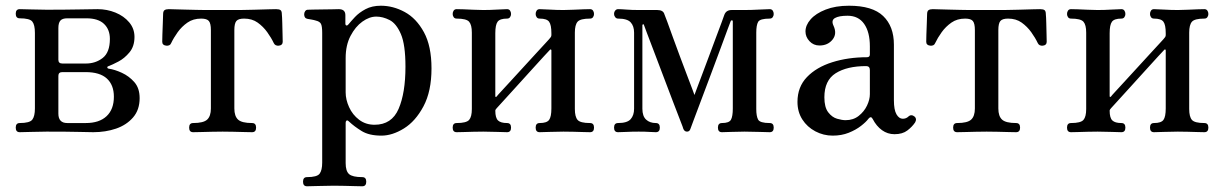

<svg xmlns="http://www.w3.org/2000/svg" viewBox="-20 -462 4278 671"><path d="M49 0Q35 0 35 -16Q35 -32 49 -32Q84 -32 93 -44Q102 -56 102 -83V-347Q102 -375 93 -386.5Q84 -398 49 -398Q35 -398 35 -414Q35 -430 49 -430Q60 -430 90 -429Q120 -428 143 -428Q206 -428 257 -429Q308 -430 321 -430Q354 -430 383.5 -418Q413 -406 431.5 -384Q450 -362 450 -333Q450 -300 432.5 -279Q415 -258 394 -247Q373 -236 360 -231Q355 -230 355 -226.5Q355 -223 360 -222Q381 -219 406 -207.5Q431 -196 449.5 -175Q468 -154 468 -119Q468 -78 445 -51.5Q422 -25 385.5 -12.5Q349 0 306 0Q293 0 255.5 -1Q218 -2 143 -2Q119 -2 89.5 -1Q60 0 49 0ZM215 -32H280Q327 -32 352.5 -56Q378 -80 378 -124Q378 -165 353.5 -187.5Q329 -210 279 -210H198Q184 -210 184 -197V-65Q184 -32 215 -32ZM198 -240H280Q314 -240 339 -259.5Q364 -279 364 -326Q364 -359 343.5 -378.5Q323 -398 282 -398H215Q198 -398 191 -390Q184 -382 184 -364V-253Q184 -240 198 -240Z M655 0Q641 0 641 -16Q641 -32 655 -32Q691 -32 704 -44Q717 -56 717 -83V-357Q717 -380 710 -388.5Q703 -397 683 -397Q655 -397 635 -383Q615 -369 601 -349.5Q587 -330 578 -311Q574 -301 560.5 -302.5Q547 -304 547 -316Q547 -321 547.5 -340.5Q548 -360 549 -381.5Q550 -403 550 -412Q550 -423 555 -426.5Q560 -430 570 -430Q572 -430 587.5 -429.5Q603 -429 624 -428.5Q645 -428 665.5 -427.5Q686 -427 697 -427H819Q839 -427 868 -428Q897 -429 920 -429.5Q943 -430 945 -430Q956 -430 960.5 -426.5Q965 -423 965 -412Q966 -403 966.5 -381.5Q967 -360 967.5 -340.5Q968 -321 968 -316Q968 -304 955 -302.5Q942 -301 937 -311Q928 -330 914 -349.5Q900 -369 880.5 -383Q861 -397 833 -397Q813 -397 806 -388.5Q799 -380 799 -357V-83Q799 -56 812 -44Q825 -32 861 -32Q875 -32 875 -16Q875 0 861 0Q854 0 835.5 -0.5Q817 -1 795.5 -1.5Q774 -2 758 -2Q742 -2 720.5 -1.5Q699 -1 680.5 -0.5Q662 0 655 0Z M1053 189Q1039 189 1039 173Q1039 157 1053 157Q1088 157 1097 145Q1106 133 1106 106V-347Q1106 -371 1101.5 -379Q1097 -387 1084 -390Q1078 -392 1069.5 -393.5Q1061 -395 1055 -396Q1043 -398 1043 -412Q1043 -418 1046.5 -423Q1050 -428 1056 -428Q1059 -428 1074 -428.5Q1089 -429 1107.5 -429Q1126 -429 1142 -429.5Q1158 -430 1164 -430Q1187 -430 1187 -409V-380Q1187 -374 1190.5 -373Q1194 -372 1198 -377Q1206 -387 1220.5 -402.5Q1235 -418 1257.5 -430Q1280 -442 1311 -442Q1354 -442 1394.5 -420Q1435 -398 1461.5 -349.5Q1488 -301 1488 -223Q1488 -143 1460 -90.5Q1432 -38 1391.5 -13Q1351 12 1313 12Q1270 12 1244 -4Q1218 -20 1200 -37Q1194 -43 1191 -40.5Q1188 -38 1188 -33V108Q1188 136 1200 146.5Q1212 157 1246 157Q1260 157 1260 173Q1260 189 1246 189Q1240 189 1222 188.5Q1204 188 1183.5 187.5Q1163 187 1147 187Q1123 187 1093 188Q1063 189 1053 189ZM1289 -26Q1349 -26 1373 -81.5Q1397 -137 1397 -229Q1397 -306 1381 -343Q1365 -380 1341.5 -392Q1318 -404 1295 -404Q1271 -404 1246.5 -386.5Q1222 -369 1205 -336.5Q1188 -304 1188 -259V-139Q1188 -114 1200 -87.5Q1212 -61 1235 -43.5Q1258 -26 1289 -26Z M1576 0Q1562 0 1562 -16Q1562 -32 1576 -32Q1610 -32 1619.5 -43Q1629 -54 1629 -81V-348Q1629 -375 1619.5 -386Q1610 -397 1576 -397Q1569 -397 1565.5 -402Q1562 -407 1562 -413Q1562 -420 1565.5 -425Q1569 -430 1576 -430Q1583 -430 1599 -429.5Q1615 -429 1634 -428Q1653 -427 1669 -427Q1693 -427 1717.5 -428.5Q1742 -430 1752 -430Q1759 -430 1762.5 -425Q1766 -420 1766 -413Q1766 -407 1762.5 -402Q1759 -397 1752 -397Q1727 -397 1719 -386Q1711 -375 1711 -346V-127Q1711 -120 1716 -125Q1717 -127 1730.5 -141.5Q1744 -156 1765 -179Q1786 -202 1809 -227Q1832 -252 1853 -275Q1874 -298 1888 -313Q1902 -328 1903 -330Q1907 -334 1907 -340V-346Q1907 -375 1899 -386Q1891 -397 1866 -397Q1859 -397 1855.5 -402Q1852 -407 1852 -413Q1852 -420 1855.5 -425Q1859 -430 1866 -430Q1876 -430 1900.5 -428.5Q1925 -427 1949 -427Q1965 -427 1984 -428Q2003 -429 2019.5 -429.5Q2036 -430 2042 -430Q2049 -430 2052.5 -425Q2056 -420 2056 -413Q2056 -407 2052.5 -402Q2049 -397 2042 -397Q2008 -397 1998.5 -386Q1989 -375 1989 -348V-81Q1989 -54 1998.5 -43Q2008 -32 2042 -32Q2056 -32 2056 -16Q2056 0 2042 0Q2036 0 2019.5 -0.5Q2003 -1 1984 -1.5Q1965 -2 1949 -2Q1925 -2 1900.5 -1Q1876 0 1866 0Q1852 0 1852 -16Q1852 -32 1866 -32Q1891 -32 1899 -43Q1907 -54 1907 -83V-286Q1907 -288 1905.5 -289Q1904 -290 1902 -288Q1900 -286 1881 -265.5Q1862 -245 1835.5 -215.5Q1809 -186 1782 -156.5Q1755 -127 1736.5 -106.5Q1718 -86 1716 -84Q1711 -79 1711 -75Q1711 -50 1720.5 -41Q1730 -32 1752 -32Q1766 -32 1766 -16Q1766 0 1752 0Q1742 0 1717.5 -1Q1693 -2 1669 -2Q1653 -2 1634 -1.5Q1615 -1 1599 -0.5Q1583 0 1576 0Z M2140 0Q2126 0 2126 -16Q2126 -32 2140 -32Q2172 -32 2184 -45.5Q2196 -59 2196 -82V-348Q2196 -371 2184 -384Q2172 -397 2140 -397Q2134 -397 2130 -402Q2126 -407 2126 -413Q2126 -420 2130 -425Q2134 -430 2140 -430Q2151 -430 2169.5 -428.5Q2188 -427 2212 -427H2277Q2298 -427 2302 -412Q2304 -408 2312 -386Q2320 -364 2331.5 -332Q2343 -300 2356 -265.5Q2369 -231 2380.5 -200.5Q2392 -170 2399.5 -150.5Q2407 -131 2407 -130Q2408 -133 2415.5 -153Q2423 -173 2434.5 -203.5Q2446 -234 2458.5 -267.5Q2471 -301 2482.5 -332Q2494 -363 2502 -384Q2510 -405 2511 -409Q2517 -427 2537 -427H2582Q2606 -427 2633 -428.5Q2660 -430 2670 -430Q2677 -430 2680.5 -425Q2684 -420 2684 -413Q2684 -407 2680.5 -402Q2677 -397 2670 -397Q2636 -397 2629.5 -385.5Q2623 -374 2623 -348V-81Q2623 -56 2629.5 -44Q2636 -32 2670 -32Q2684 -32 2684 -16Q2684 0 2670 0Q2660 0 2633 -1Q2606 -2 2582 -2Q2558 -2 2535.5 -1Q2513 0 2503 0Q2489 0 2489 -16Q2489 -32 2503 -32Q2528 -32 2534.5 -43.5Q2541 -55 2541 -83V-387Q2541 -391 2538 -391Q2535 -391 2534 -389Q2533 -387 2523 -360Q2513 -333 2497.5 -291Q2482 -249 2464.5 -202.5Q2447 -156 2431 -113.5Q2415 -71 2404.5 -43Q2394 -15 2393 -12Q2390 -2 2381 -2Q2372 -2 2368 -12Q2368 -14 2357.5 -40.5Q2347 -67 2331.5 -108Q2316 -149 2298.5 -195Q2281 -241 2265.5 -282Q2250 -323 2240 -349Q2230 -375 2230 -376Q2229 -378 2227 -377Q2225 -376 2225 -374V-82Q2225 -56 2238 -44Q2251 -32 2272 -32Q2286 -32 2286 -16Q2286 0 2272 0Q2262 0 2249 -1Q2236 -2 2212 -2Q2188 -2 2169.5 -1Q2151 0 2140 0Z M2890 12Q2858 12 2829.5 -3Q2801 -18 2784 -44.5Q2767 -71 2767 -106Q2767 -158 2800 -192.5Q2833 -227 2888.5 -244.5Q2944 -262 3010 -262Q3020 -262 3020 -272V-300Q3020 -350 3000 -378.5Q2980 -407 2942 -407Q2912 -407 2898 -399Q2884 -391 2893 -372Q2906 -344 2889.5 -323.5Q2873 -303 2844 -303Q2823 -303 2809 -318Q2795 -333 2795 -352Q2795 -374 2813 -394.5Q2831 -415 2865.5 -428.5Q2900 -442 2947 -442Q3029 -442 3066.5 -406Q3104 -370 3104 -306V-112Q3104 -78 3113 -62.5Q3122 -47 3135 -47Q3147 -47 3155 -55Q3165 -64 3177 -54Q3185 -46 3178 -34Q3168 -19 3151 -6Q3134 7 3106 7Q3082 7 3062.5 -7Q3043 -21 3030 -46Q3024 -58 3015 -47Q3007 -36 2989 -22Q2971 -8 2946 2Q2921 12 2890 12ZM2935 -42Q2962 -42 2981 -57Q3000 -72 3010 -93Q3020 -114 3020 -133V-217Q3020 -231 3007 -231Q2940 -231 2900.5 -206Q2861 -181 2861 -122Q2861 -87 2874.5 -69.5Q2888 -52 2905.5 -47Q2923 -42 2935 -42Z M3325 0Q3311 0 3311 -16Q3311 -32 3325 -32Q3361 -32 3374 -44Q3387 -56 3387 -83V-357Q3387 -380 3380 -388.5Q3373 -397 3353 -397Q3325 -397 3305 -383Q3285 -369 3271 -349.5Q3257 -330 3248 -311Q3244 -301 3230.5 -302.5Q3217 -304 3217 -316Q3217 -321 3217.5 -340.5Q3218 -360 3219 -381.5Q3220 -403 3220 -412Q3220 -423 3225 -426.5Q3230 -430 3240 -430Q3242 -430 3257.5 -429.5Q3273 -429 3294 -428.5Q3315 -428 3335.5 -427.5Q3356 -427 3367 -427H3489Q3509 -427 3538 -428Q3567 -429 3590 -429.5Q3613 -430 3615 -430Q3626 -430 3630.5 -426.5Q3635 -423 3635 -412Q3636 -403 3636.5 -381.5Q3637 -360 3637.5 -340.5Q3638 -321 3638 -316Q3638 -304 3625 -302.5Q3612 -301 3607 -311Q3598 -330 3584 -349.5Q3570 -369 3550.5 -383Q3531 -397 3503 -397Q3483 -397 3476 -388.5Q3469 -380 3469 -357V-83Q3469 -56 3482 -44Q3495 -32 3531 -32Q3545 -32 3545 -16Q3545 0 3531 0Q3524 0 3505.5 -0.5Q3487 -1 3465.5 -1.5Q3444 -2 3428 -2Q3412 -2 3390.5 -1.5Q3369 -1 3350.5 -0.5Q3332 0 3325 0Z M3723 0Q3709 0 3709 -16Q3709 -32 3723 -32Q3757 -32 3766.5 -43Q3776 -54 3776 -81V-348Q3776 -375 3766.5 -386Q3757 -397 3723 -397Q3716 -397 3712.5 -402Q3709 -407 3709 -413Q3709 -420 3712.5 -425Q3716 -430 3723 -430Q3730 -430 3746 -429.5Q3762 -429 3781 -428Q3800 -427 3816 -427Q3840 -427 3864.5 -428.5Q3889 -430 3899 -430Q3906 -430 3909.5 -425Q3913 -420 3913 -413Q3913 -407 3909.5 -402Q3906 -397 3899 -397Q3874 -397 3866 -386Q3858 -375 3858 -346V-127Q3858 -120 3863 -125Q3864 -127 3877.5 -141.5Q3891 -156 3912 -179Q3933 -202 3956 -227Q3979 -252 4000 -275Q4021 -298 4035 -313Q4049 -328 4050 -330Q4054 -334 4054 -340V-346Q4054 -375 4046 -386Q4038 -397 4013 -397Q4006 -397 4002.5 -402Q3999 -407 3999 -413Q3999 -420 4002.5 -425Q4006 -430 4013 -430Q4023 -430 4047.5 -428.5Q4072 -427 4096 -427Q4112 -427 4131 -428Q4150 -429 4166.5 -429.5Q4183 -430 4189 -430Q4196 -430 4199.5 -425Q4203 -420 4203 -413Q4203 -407 4199.5 -402Q4196 -397 4189 -397Q4155 -397 4145.5 -386Q4136 -375 4136 -348V-81Q4136 -54 4145.5 -43Q4155 -32 4189 -32Q4203 -32 4203 -16Q4203 0 4189 0Q4183 0 4166.5 -0.5Q4150 -1 4131 -1.5Q4112 -2 4096 -2Q4072 -2 4047.5 -1Q4023 0 4013 0Q3999 0 3999 -16Q3999 -32 4013 -32Q4038 -32 4046 -43Q4054 -54 4054 -83V-286Q4054 -288 4052.5 -289Q4051 -290 4049 -288Q4047 -286 4028 -265.5Q4009 -245 3982.5 -215.5Q3956 -186 3929 -156.5Q3902 -127 3883.5 -106.5Q3865 -86 3863 -84Q3858 -79 3858 -75Q3858 -50 3867.5 -41Q3877 -32 3899 -32Q3913 -32 3913 -16Q3913 0 3899 0Q3889 0 3864.5 -1Q3840 -2 3816 -2Q3800 -2 3781 -1.5Q3762 -1 3746 -0.5Q3730 0 3723 0Z"/></svg>

Font: TsukuhouMincho
Style: Regular
Weight: 400
Designer: Iose
Foundry: Typographish
Version: Version 1.001; ttfautohint (v1.8.3)